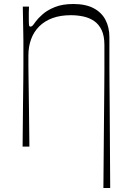

<svg xmlns="http://www.w3.org/2000/svg" viewBox="-20 -733 651 960"><path d="M93 0Q94 -126 95 -206Q96 -286 96.5 -333Q97 -380 97 -406Q97 -432 97 -448.5Q97 -465 97 -485Q97 -508 97 -525.5Q97 -543 96.5 -563Q96 -583 95.5 -615.5Q95 -648 94 -700H125Q124 -684 124 -669.5Q124 -655 124 -646Q124 -617 125 -608.5Q126 -600 132 -600Q138 -600 142.5 -604.5Q147 -609 159 -626Q170 -641 193 -661.5Q216 -682 254 -697.5Q292 -713 347 -713Q408 -713 448 -692Q488 -671 507.5 -633.5Q527 -596 527 -547Q527 -504 527 -469.5Q527 -435 527 -398.5Q527 -362 527.5 -314.5Q528 -267 528.5 -198.5Q529 -130 529.5 -31.5Q530 67 531 207H497Q498 68 499 -29Q500 -126 500.5 -193Q501 -260 501.5 -304.5Q502 -349 502 -381Q502 -413 502 -442.5Q502 -472 502 -508Q502 -554 488 -583Q474 -612 450.5 -628Q427 -644 397 -650.5Q367 -657 334 -657Q282 -657 242.5 -642.5Q203 -628 176 -601Q149 -574 135.5 -537Q122 -500 122 -456Q122 -429 122 -408Q122 -387 122.5 -360Q123 -333 123.5 -290Q124 -247 125 -177.5Q126 -108 127 0Z"/></svg>

Font: Ojuju Light
Style: Regular
Weight: 300
Designer: Chisaokwu Joboson, Mirko Velimirovic
Foundry: Udi Foundry
Version: Version 1.000